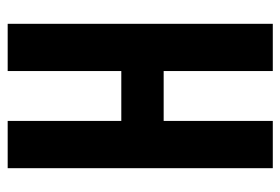

<svg xmlns="http://www.w3.org/2000/svg" viewBox="-135 -595 730 500"><g transform="rotate(90 230.0 -345.0)"><path d="M418 -690.4V0H294.9V-295.9H165V0H42V-690.4H165V-406.2H294.9V-690.4Z"/></g></svg>

Font: Altinn-DIN Condensed
Style: DINCondensed-Bold
Weight: 700
Width: 3
Designer: Charles Nix
Foundry: Altinn
Version: Version 2.00